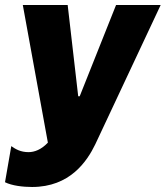

<svg xmlns="http://www.w3.org/2000/svg" viewBox="-44 -540 661 766"><path d="M84 206C235 206 303 104 336 36L597 -520H419L274 -156H268L226 -520H47L147 29C121 57 93 67 70 67C38 67 18 55 1 43L-24 187C4 201 48 206 84 206Z"/></svg>

Font: Fixel Text 20240404 ExtraBold
Style: Italic
Weight: 800
Width: 4
Italic angle: -10°
Designer: AlfaBravo + MacPaw
Foundry: Kyrylo Tkachov, Marchela Mozhyna, Serhii Makarenko, Maria Weinstein, Zakhar Kryvoshyya
Version: Version 1.211;Glyphs 3.2 (3225)